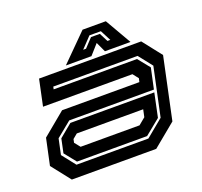

<svg xmlns="http://www.w3.org/2000/svg" viewBox="-121 -837 1030 977"><g transform="rotate(-20 394.0 -349.0)"><path d="M108 0 27 -103 57.5 -245.5 182 -348.5H600.5L605 -368L581 -398.5H97L127 -540H680L761 -437L690 -103L565 0ZM156 -63H545.5L640 -141L696 -403L637.5 -477H181L178 -463H629.5L681 -399L657 -287.5H198.5L116.5 -220.5L98.5 -136ZM164 -77 113.5 -140 129.5 -215.5 199.5 -273.5H654L627 -145L543.5 -77ZM207 -141.5H526L563 -172L571.5 -212H212L186.5 -191L182.5 -172ZM420 -698H546L628 -556H489.5L464.5 -610L416.5 -556H278ZM443 -659 388 -601H403.5L447.5 -648H495.5L519.5 -601H535L505 -659Z"/></g></svg>

Font: Tourney Expanded Regular
Style: Bold Italic
Weight: 700
Width: 7
Italic angle: -12°
Designer: Tyler Finck
Foundry: Etcetera Type Co
Version: Version 1.010; ttfautohint (v1.8.3)